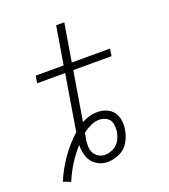

<svg xmlns="http://www.w3.org/2000/svg" viewBox="-141 -836 857 976"><g transform="rotate(-20 288.0 -348.0)"><path d="M76 39Q113 -51 178 -123Q177 -90 187.5 -59.5Q198 -29 225 -10.5Q252 8 285 8Q317 8 349.5 -6.5Q382 -21 400 -51.5Q418 -82 423 -114V-115Q428 -140 424.5 -165.5Q421 -191 407 -210.5Q393 -230 369.5 -239.5Q346 -249 321 -249Q299 -249 277.5 -243Q256 -237 236 -226L280 -491H487L493 -530H286L320 -735H276L242 -530H91L84 -491H236L188 -201Q188 -198 187.5 -195Q187 -192 186 -189Q137 -145 99 -90.5Q61 -36 36 24ZM285 -31Q266 -31 250 -41Q234 -51 226 -67Q218 -83 218 -102.5Q218 -122 221 -141Q223 -148 224 -155.5Q225 -163 226 -170Q246 -187 270 -198Q294 -209 317 -209Q339 -209 357.5 -197.5Q376 -186 380 -164Q384 -142 381 -120Q377 -97 365 -75.5Q353 -54 330.5 -42.5Q308 -31 285 -31Z"/></g></svg>

Font: Iosevka Sparkle Extralight
Style: Italic
Weight: 200
Italic angle: -9°
Designer: Belleve Invis
Foundry: Belleve Invis
Version: Version 4.5.0; ttfautohint (v1.8.3)